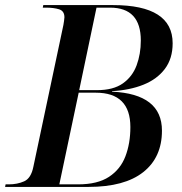

<svg xmlns="http://www.w3.org/2000/svg" viewBox="-41 -734 714 754"><path d="M-21 0 -19 -10H-6Q27 -10 54 -22Q81 -34 90 -79L208 -636Q209 -643 210.5 -652Q212 -661 212 -666Q212 -691 191 -697.5Q170 -704 140 -704H127L129 -714H403Q637 -714 637 -564Q637 -504 606.5 -463.5Q576 -423 522.5 -401.5Q469 -380 399 -376V-374Q595 -365 595 -221Q595 -116 521.5 -58Q448 0 307 0ZM340 -380Q404 -380 441.5 -406.5Q479 -433 495.5 -477.5Q512 -522 512 -575Q512 -704 391 -704H338L270 -380ZM266 -10Q342 -10 387 -39.5Q432 -69 451.5 -120Q471 -171 471 -235Q471 -370 335 -370H268L192 -10Z"/></svg>

Font: Noto Serif Display Medium
Style: Italic
Weight: 500
Italic angle: -12°
Designer: Monotype Design Team
Foundry: Monotype Imaging Inc.
Version: Version 2.009